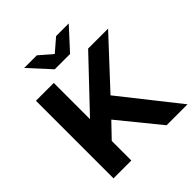

<svg xmlns="http://www.w3.org/2000/svg" viewBox="-237 -1063 1225 1225"><g transform="rotate(-45 375.5 -450.5)"><path d="M448 -757 580 -901H466L379 -826L292 -901H178L310 -757ZM562 0H751L444 -388L734 -700H554L244 -373V-700H83V0H244V-177L338 -275Z"/></g></svg>

Font: AWKNG-Font
Style: Bold
Weight: 700
Designer: Awakening Church
Foundry: Awakening Church
Version: Version 1.700;PS 001.700;hotconv 1.0.88;makeotf.lib2.5.64775